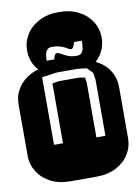

<svg xmlns="http://www.w3.org/2000/svg" viewBox="-104 -1029 787 1096"><g transform="rotate(-10 289.0 -481.5)"><path d="M213.9 0Q147.9 0 99.6 -25.1Q51.3 -50.3 24.7 -92.8Q-2 -135.3 -2 -186V-482.9Q-2 -534.2 24.7 -576.4Q51.3 -618.7 99.6 -643.8Q147.9 -668.9 213.9 -668.9H364.3Q430.2 -668.9 478.8 -643.8Q527.3 -618.7 553.7 -576.4Q580.1 -534.2 580.1 -482.9V-186Q580.1 -135.3 553.7 -92.8Q527.3 -50.3 478.8 -25.1Q430.2 0 364.3 0ZM157.2 -221.2H209V-567.9L247.1 -574.2H364.3L397.9 -568.8L402.8 -540V-221.2H455.1V-546.9L448.2 -587.9L417 -619.1L367.2 -625H245.1L157.2 -612.8ZM164.1 -641.1Q99.1 -694.3 99.1 -777.3Q99.1 -828.1 125.7 -870.4Q152.3 -912.6 200.7 -937.7Q249 -962.9 314.9 -962.9Q381.3 -962.9 429.7 -937.7Q478 -912.6 504.6 -870.4Q531.2 -828.1 531.2 -777.3Q531.2 -695.8 467.3 -641.1ZM375 -699.2Q393.6 -699.2 402.3 -710.2Q411.1 -721.2 413.6 -736.3Q416 -751.5 416 -763.2V-779.3H372.1Q365.2 -757.3 360.1 -749.8Q355 -742.2 348.1 -742.2Q340.3 -742.2 328.1 -750.2Q315.9 -758.3 295.2 -766.1Q274.4 -773.9 240.2 -773.9Q221.2 -773.9 212.4 -761Q203.6 -748 201.4 -732.2Q199.2 -716.3 199.2 -707V-701.2H243.2Q247.1 -719.7 252.2 -726.8Q257.3 -733.9 264.2 -733.9Q273.9 -733.9 288.1 -725.1Q302.2 -716.3 323.2 -707.8Q344.2 -699.2 375 -699.2Z"/></g></svg>

Font: Monofett
Style: Regular
Weight: 400
Designer: Vernon Adams
Foundry: Vernon Adams
Version: Version 1.100; ttfautohint (v1.8.4.7-5d5b);gftools[0.9.28]